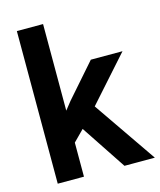

<svg xmlns="http://www.w3.org/2000/svg" viewBox="-112 -831 761 912"><g transform="rotate(-15 268.0 -375.0)"><path d="M386.2 0 239.7 -220.7 187 -167.5V0H58.1V-750.5H187V-324.7L218.8 -364.7L362.3 -528.3H518.1L322.8 -309.1L535.6 0Z"/></g></svg>

Font: Vazirmatn FD SemiBold
Style: Regular
Weight: 600
Designer: Saber Rastikerdar
Foundry: Saber Rastikerdar
Version: Version 33.001